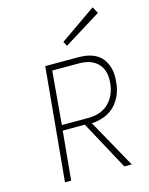

<svg xmlns="http://www.w3.org/2000/svg" viewBox="-124 -916 770 994"><g transform="rotate(-15 261.0 -419.0)"><path d="M98.5 0 155.5 -607.5H332Q422 -607.5 459.8 -558.5Q497.5 -509.5 489 -433.5Q483 -360.5 438.5 -312.5Q394 -264.5 312 -259L456.5 0H416.5L275 -261.5H156.5L131.5 0ZM159.5 -290.5H301Q371 -290.5 411.2 -330.5Q451.5 -370.5 457.5 -435Q464.5 -501 430 -538.5Q395.5 -576 328 -576H184.5ZM291.5 -680 278.5 -704 471 -838 490 -803Z"/></g></svg>

Font: Karla ExtraLight
Style: Italic
Weight: 250
Italic angle: -8°
Designer: Jonathan Pinhorn
Version: Version 2.004;gftools[0.9.33]